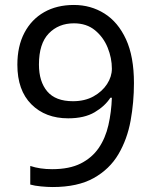

<svg xmlns="http://www.w3.org/2000/svg" viewBox="-20 -744 612 774"><path d="M520 -409Q520 -332 506.5 -257.5Q493 -183 457.5 -122.5Q422 -62 357.5 -26Q293 10 192 10Q172 10 145.5 7.5Q119 5 102 0V-75Q141 -62 190 -62Q260 -62 305.5 -85Q351 -108 378 -147.5Q405 -187 417 -239.5Q429 -292 431 -350H425Q403 -316 361.5 -291.5Q320 -267 255 -267Q163 -267 106.5 -323.5Q50 -380 50 -483Q50 -558 78.5 -612Q107 -666 158 -695Q209 -724 278 -724Q346 -724 401 -689.5Q456 -655 488 -585.5Q520 -516 520 -409ZM278 -650Q216 -650 176.5 -609Q137 -568 137 -484Q137 -415 170.5 -375.5Q204 -336 274 -336Q322 -336 357 -355.5Q392 -375 411.5 -405Q431 -435 431 -467Q431 -510 414 -552Q397 -594 363 -622Q329 -650 278 -650Z"/></svg>

Font: Noto Sans Khudawadi
Style: Regular
Weight: 400
Designer: Monotype Design Team
Foundry: Monotype Imaging Inc.
Version: Version 2.003; ttfautohint (v1.8.4.7-5d5b)